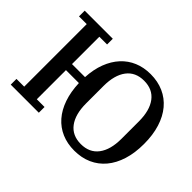

<svg xmlns="http://www.w3.org/2000/svg" viewBox="-136 -989 1281 1281"><g transform="rotate(45 504.5 -349.0)"><path d="M660 12Q594 12 540.5 -11Q487 -34 448.5 -78Q410 -122 388 -185.5Q366 -249 363 -329H241V-54H314V0H49V-54H122V-644H49V-698H314V-644H241V-386H364Q368 -462 391 -522Q414 -582 452.5 -624Q491 -666 543.5 -688Q596 -710 660 -710Q728 -710 783 -685.5Q838 -661 877 -614.5Q916 -568 937 -501Q958 -434 958 -349Q958 -264 937 -197Q916 -130 877 -83.5Q838 -37 783 -12.5Q728 12 660 12ZM660 -50Q741 -50 784 -107Q827 -164 827 -267V-431Q827 -534 784 -591Q741 -648 660 -648Q579 -648 536 -591Q493 -534 493 -431V-267Q493 -164 536 -107Q579 -50 660 -50Z"/></g></svg>

Font: IBM Plex Serif Medm
Style: Regular
Weight: 500
Designer: Mike Abbink, Paul van der Laan, Pieter van Rosmalen
Foundry: Bold Monday
Version: Version 3.001